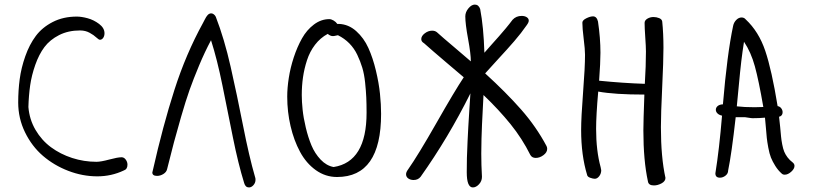

<svg xmlns="http://www.w3.org/2000/svg" viewBox="-20 -780 3626 845"><path d="M317.9 -707Q338.9 -707 365.7 -699.7Q392.6 -692.4 416.3 -674.6Q439.9 -656.7 439.9 -633.8Q439.9 -621.6 434.1 -613.3Q428.2 -605 419.9 -605Q414.6 -605 403.8 -615.2Q393.1 -625.5 374.5 -635.7Q356 -646 332 -646Q280.3 -646 240 -625.5Q199.7 -605 175.5 -572.8Q151.4 -540.5 135.3 -494.6Q119.1 -448.7 112.8 -404.5Q106.4 -360.4 105 -309.1Q109.4 -254.4 136.2 -208.5Q163.1 -162.6 204.3 -132.1Q245.6 -101.6 297.6 -84.7Q349.6 -67.9 404.8 -67.9Q423.8 -67.9 460.9 -77.9Q498 -87.9 515.1 -87.9Q525.9 -87.9 533.4 -77.6Q541 -67.4 541 -55.2Q541 -35.2 524.9 -29.8Q470.2 -3.9 408.2 -3.9Q343.3 -3.9 280.5 -28.1Q217.8 -52.2 168.9 -94.2Q120.1 -136.2 90.1 -197.8Q60.1 -259.3 60.1 -329.1Q60.1 -382.3 66.7 -431.6Q73.2 -481 91.3 -532.5Q109.4 -584 137.5 -621.6Q165.5 -659.2 211.9 -683.1Q258.3 -707 317.9 -707Z M715.3 -35.2Q712.4 -22.5 699 -14.2Q685.5 -5.9 671.4 -5.9Q650.4 -5.9 650.4 -21Q650.4 -22.9 652.3 -28.8Q696.8 -226.1 747.6 -384.3Q798.3 -542.5 873.5 -679.2Q875 -681.2 881.1 -693.8Q887.2 -706.5 894 -713.9Q900.9 -721.2 909.7 -721.2Q915.5 -721.2 921.1 -716.8Q926.8 -712.4 929.7 -706.1Q967.3 -608.9 995.1 -486.1Q1022.9 -363.3 1049.6 -227.5Q1076.2 -91.8 1102.5 -1Q1104.5 2.9 1104.5 11.2Q1104.5 24.4 1095.5 34.7Q1086.4 44.9 1075.7 44.9Q1060.1 44.9 1054.7 25.9Q1028.3 -59.6 1005.1 -174.8Q981.9 -290 959 -403.8Q936 -517.6 908.7 -603Q881.3 -551.8 856.2 -491.7Q831.1 -431.6 814.2 -384Q797.4 -336.4 776.6 -264.6Q755.9 -192.9 745.6 -153.8Q735.4 -114.7 715.3 -35.2Z M1244.1 -355Q1244.1 -393.1 1251 -437.3Q1257.8 -481.4 1272.9 -527.6Q1288.1 -573.7 1309.1 -611.1Q1330.1 -648.4 1361.6 -672.1Q1393.1 -695.8 1429.2 -695.8Q1438 -695.8 1448.2 -689.7Q1458.5 -683.6 1464.4 -674.8H1471.2Q1513.7 -673.3 1547.6 -643.1Q1581.5 -612.8 1601.3 -568.8Q1621.1 -524.9 1634.3 -469.7Q1647.5 -414.6 1652.3 -367.4Q1657.2 -320.3 1657.2 -278.8Q1657.2 -1 1463.4 -1Q1412.1 -1 1369.9 -31.2Q1327.6 -61.5 1300.5 -111.8Q1273.4 -162.1 1258.8 -224.9Q1244.1 -287.6 1244.1 -355ZM1467.3 -625Q1464.8 -625 1457.5 -623Q1450.2 -621.1 1445.3 -621.1Q1433.6 -621.1 1422.4 -630.9Q1389.6 -613.3 1366.5 -583Q1343.3 -552.7 1331.1 -514.9Q1318.8 -477.1 1313.5 -439.7Q1308.1 -402.3 1308.1 -361.8Q1308.1 -333 1311.8 -297.6Q1315.4 -262.2 1325.7 -219Q1335.9 -175.8 1350.8 -140.1Q1365.7 -104.5 1391.1 -77.6Q1416.5 -50.8 1448.2 -44.9Q1593.3 -67.4 1593.3 -284.2Q1593.3 -322.8 1592 -351.1Q1590.8 -379.4 1586.9 -416.5Q1583 -453.6 1574.5 -481.9Q1565.9 -510.3 1552.5 -538.6Q1539.1 -566.9 1517.6 -588.9Q1496.1 -610.8 1467.3 -625Z M2235.8 -692.9Q2251.5 -710 2275.9 -710Q2289.1 -710 2298.1 -704.3Q2307.1 -698.7 2307.1 -689Q2307.1 -681.2 2297.9 -668.9Q2274.4 -634.8 2243.4 -598.9Q2212.4 -563 2173.8 -521.5Q2135.3 -480 2115.2 -457Q2207 -373.5 2273.4 -298.1Q2339.8 -222.7 2385.3 -137.2Q2388.2 -131.3 2388.2 -125Q2388.2 -109.4 2371.8 -97.2Q2355.5 -85 2337.9 -85Q2321.3 -85 2314 -98.1Q2278.3 -169.9 2227.1 -233.4Q2175.8 -296.9 2107.9 -361.8Q2106.9 -340.3 2104.7 -298.8Q2102.5 -257.3 2101.3 -231.4Q2100.1 -205.6 2099.1 -169.9Q2098.1 -134.3 2098.1 -104Q2098.1 -53.2 2101.1 -2Q2101.1 17.1 2088.1 31Q2075.2 44.9 2061 44.9Q2034.2 44.9 2034.2 -22Q2034.2 -53.7 2034.9 -85.2Q2035.6 -116.7 2037.8 -158.9Q2040 -201.2 2041 -221.2Q2042 -241.2 2045.7 -298.6Q2049.3 -356 2050.3 -369.1Q1953.1 -173.8 1831.1 -2Q1819.8 12.2 1800.3 12.2Q1786.6 12.2 1776.9 5.4Q1767.1 -1.5 1767.1 -13.2Q1767.1 -22.5 1775.9 -34.2Q1819.8 -96.7 1900.9 -239Q1981.9 -381.3 2021 -439.9Q2011.7 -447.8 1945.8 -503.7Q1879.9 -559.6 1846.2 -589.8Q1834 -596.7 1834 -607.9Q1834 -621.6 1849.4 -633.3Q1864.7 -645 1881.8 -645Q1894.5 -645 1902.8 -638.2Q1928.7 -614.7 1979.7 -571.8Q2030.8 -528.8 2052.2 -509.8Q2052.2 -543 2040 -608.9Q2027.8 -674.8 2027.8 -708Q2027.8 -726.6 2041.5 -743.2Q2055.2 -759.8 2069.8 -759.8Q2086.4 -759.8 2093.3 -740.2Q2108.4 -661.1 2111.8 -547.9Q2121.1 -558.6 2142.6 -582.8Q2164.1 -606.9 2176.3 -620.6Q2188.5 -634.3 2205.6 -654.8Q2222.7 -675.3 2235.8 -692.9Z M2822.8 -553.2Q2822.8 -574.2 2819.8 -616.2Q2816.9 -658.2 2816.9 -679.2Q2816.9 -690.4 2829.1 -697.8Q2841.3 -705.1 2856 -705.1Q2869.1 -705.1 2881.1 -700.2Q2893.1 -695.3 2894.5 -685.1Q2899.9 -632.8 2899.9 -569.8Q2899.9 -511.7 2894.3 -395.3Q2888.7 -278.8 2888.7 -220.2Q2888.7 -87.9 2908.7 2.9Q2908.7 17.6 2891.6 26.9Q2874.5 36.1 2857.9 36.1Q2834 36.1 2831.5 18.1Q2811.5 -74.2 2811.5 -206.1Q2811.5 -244.1 2815.9 -363.8Q2685.1 -363.8 2612.8 -377Q2603.5 -272 2603.5 -212.9Q2603.5 -116.7 2623.5 -43.9Q2626 -34.2 2626 -30.8Q2626 -16.1 2617.2 -4.6Q2608.4 6.8 2597.7 6.8Q2589.8 6.8 2577.6 2.4Q2565.4 -2 2564 -9.8Q2537.6 -96.7 2537.6 -208Q2537.6 -262.7 2546.1 -373Q2554.7 -483.4 2554.7 -539.1Q2554.7 -562.5 2548.8 -609.4Q2543 -656.2 2543 -680.2Q2543 -690.9 2560.3 -699.5Q2577.6 -708 2589.8 -708Q2606.4 -708 2611.8 -685.1Q2622.6 -612.8 2622.6 -547.9Q2622.6 -504.9 2616.7 -424.8Q2723.6 -414.1 2817.9 -411.1Q2822.8 -490.7 2822.8 -553.2Z M3157.7 -271Q3144.5 -273.9 3137.5 -281Q3130.4 -288.1 3130.4 -296.9Q3130.4 -306.6 3138.7 -313.5Q3147 -320.3 3161.6 -320.8Q3180.2 -542.5 3206.5 -666Q3209.5 -681.2 3220.2 -692.1Q3231 -703.1 3243.7 -703.1Q3254.9 -703.1 3261.7 -694.8Q3319.3 -641.1 3347.9 -556.4Q3376.5 -471.7 3402.3 -313Q3412.1 -311.5 3418.2 -303.5Q3424.3 -295.4 3424.3 -286.1Q3424.3 -270 3408.7 -266.1Q3411.1 -247.6 3413.6 -220.5Q3416 -193.4 3417.5 -178.5Q3418.9 -163.6 3422.6 -144.3Q3426.3 -125 3431.4 -112.5Q3436.5 -100.1 3446 -87.4Q3455.6 -74.7 3468.8 -64.9Q3476.6 -58.6 3476.6 -49.8Q3476.6 -37.1 3462.2 -24.2Q3447.8 -11.2 3433.6 -11.2Q3425.3 -11.2 3420.4 -16.1Q3404.3 -30.3 3392.1 -49.8Q3379.9 -69.3 3373 -86.4Q3366.2 -103.5 3361.3 -130.1Q3356.4 -156.7 3354.7 -172.9Q3353 -189 3350.6 -219.5Q3348.1 -250 3346.7 -262.2Q3322.8 -259.8 3292.5 -259.8Q3286.6 -259.8 3275.6 -261.7Q3264.6 -263.7 3258.8 -264.2H3217.8Q3199.7 -102.5 3184.6 -29.8Q3184.6 -16.1 3173.1 -7.1Q3161.6 2 3148.4 2Q3128.4 2 3128.4 -17.1Q3145.5 -123.5 3157.7 -271ZM3254.4 -596.2Q3247.6 -553.2 3242.4 -510Q3237.3 -466.8 3231 -398.2Q3224.6 -329.6 3222.7 -312Q3255.9 -308.1 3300.8 -308.1Q3307.6 -308.1 3320.3 -308.6Q3333 -309.1 3339.4 -309.1Q3319.3 -425.8 3302.2 -488Q3285.2 -550.3 3254.4 -596.2Z"/></svg>

Font: Zhizn
Style: Regular
Weight: 400
Designer: Peter Zharnov
Foundry: Peter Zharnov
Version: Version 1.000